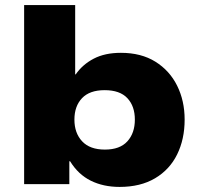

<svg xmlns="http://www.w3.org/2000/svg" viewBox="-20 -725 796 756"><path d="M451 11Q387 11 337.5 -13.5Q288 -38 256 -90H253V0H75V-705H276V-432H278Q305 -471 349 -494Q393 -517 456 -517Q536 -517 592 -482Q648 -447 677.5 -387.5Q707 -328 707 -254Q707 -177 677.5 -117Q648 -57 590.5 -23Q533 11 451 11ZM393 -136Q452 -136 481.5 -168.5Q511 -201 511 -254Q511 -307 481.5 -338.5Q452 -370 392 -370Q333 -370 303 -338.5Q273 -307 273 -254Q273 -201 303.5 -168.5Q334 -136 393 -136Z"/></svg>

Font: Nunito Sans 7pt SemiExpanded Black
Style: Regular
Weight: 900
Width: 6
Designer: Vernon Adams
Foundry: Vernon Adams
Version: Version 3.101;gftools[0.9.27]